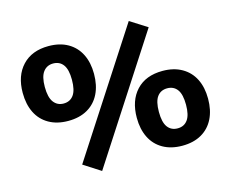

<svg xmlns="http://www.w3.org/2000/svg" viewBox="-105 -885 1283 1066"><g transform="rotate(-15 536.0 -352.0)"><path d="M357 31 259 -32 715 -735 813 -673ZM248 -286Q184 -286 137.5 -312.5Q91 -339 67 -387.5Q43 -436 43 -502Q43 -600 97.5 -658Q152 -716 248 -716Q313 -716 359 -689.5Q405 -663 429 -615Q453 -567 453 -502Q453 -436 429 -387.5Q405 -339 359 -312.5Q313 -286 248 -286ZM248 -386Q285 -386 305.5 -414Q326 -442 326 -502Q326 -561 305.5 -588.5Q285 -616 248 -616Q212 -616 191 -588.5Q170 -561 170 -502Q170 -442 191 -414Q212 -386 248 -386ZM824 11Q760 11 713.5 -15.5Q667 -42 643 -90.5Q619 -139 619 -204Q619 -303 673 -361Q727 -419 824 -419Q888 -419 934.5 -392.5Q981 -366 1005 -318Q1029 -270 1029 -205Q1029 -139 1005 -90.5Q981 -42 935 -15.5Q889 11 824 11ZM824 -89Q861 -89 881.5 -117Q902 -145 902 -204Q902 -264 881.5 -291.5Q861 -319 824 -319Q787 -319 766.5 -291.5Q746 -264 746 -204Q746 -144 766.5 -116.5Q787 -89 824 -89Z"/></g></svg>

Font: Nunito Sans 10pt SemiExpanded ExtraBold
Style: Regular
Weight: 800
Width: 6
Designer: Vernon Adams
Foundry: Vernon Adams
Version: Version 3.101;gftools[0.9.27]